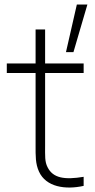

<svg xmlns="http://www.w3.org/2000/svg" viewBox="-20 -820 419 847"><path d="M319 -800 271 -590H304L365.5 -800ZM349 0V-40C265 -26 214 -34 190 -82C177 -107 179 -132 179 -179V-498H349V-540H179V-690H137V-540H10V-498H137V-179C137 -132 136 -98 152 -63C183 5 268 18 349 0Z"/></svg>

Font: Hauora ExtraLight
Style: Regular
Weight: 200
Designer: Mikhail Sharanda
Foundry: WCYS & Co.
Version: Version 1.010